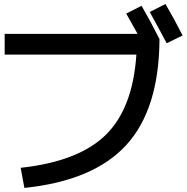

<svg xmlns="http://www.w3.org/2000/svg" viewBox="-20 -880 915 941"><path d="M673.8 -851.6Q719.7 -772.5 761.7 -688.5Q759.8 -344.7 598.6 -168.9Q438.5 5.9 99.6 41L81.1 -57.6Q363.3 -87.9 497.1 -217.8Q630.9 -347.7 648.4 -612.3H2.9V-713.9H654.3L598.6 -813.5ZM713.9 -821.3 791 -860.4Q835 -785.2 875 -706.1L796.9 -668Q772.5 -714.8 713.9 -821.3Z"/></svg>

Font: RobotoJAA
Style: Medium
Weight: 500
Version: Version 2.05; 2016-11-05